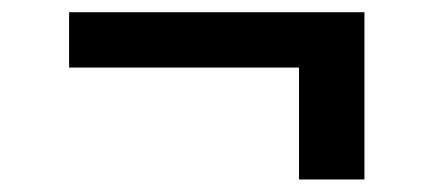

<svg xmlns="http://www.w3.org/2000/svg" viewBox="-20 -345 709 314"><path d="M576 -325V-51.5H469V-234.5H93V-325Z"/></svg>

Font: Merriweather 24pt Black
Style: Regular
Weight: 900
Designer: Eben Sorkin
Foundry: Eben Sorkin
Version: Version 2.100